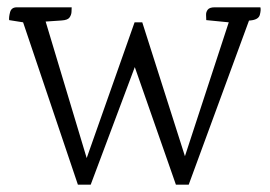

<svg xmlns="http://www.w3.org/2000/svg" viewBox="-20 -505 737 525"><path d="M94 -482 229 -33H203L348 -444H369L500 -33H471L615 -473L672 -479L496 0H461L332 -369L366 -368L228 0H193L31 -480ZM26 -485H176Q176 -480 175.5 -472Q175 -464 170 -457Q165 -450 148 -449L104 -446L43 -444L5 -450Q4 -458 7.5 -471.5Q11 -485 26 -485ZM567 -485H692Q694 -478 690.5 -464.5Q687 -451 664 -449L652 -448L605 -444L544 -450Q544 -455 543.5 -463.5Q543 -472 548 -478.5Q553 -485 567 -485Z"/></svg>

Font: Karma Variable Light
Style: Regular
Weight: 300
Designer: Joana Correia
Foundry: Indian Type Foundry
Version: Version 3.000